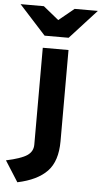

<svg xmlns="http://www.w3.org/2000/svg" viewBox="-128 -770 542 1022"><g transform="rotate(5 143.0 -259.0)"><path d="M5 214 -65.5 103Q14 86 45.8 64.8Q77.5 43.5 77.5 6.5V-511H215V-24Q215 83 163 137.2Q111 191.5 5 214ZM81.5 -576 -60.5 -732H64L146.5 -665L228.5 -732H352.5L210 -576Z"/></g></svg>

Font: Overpass ExtraBold
Style: Regular
Weight: 800
Designer: Delve Withrington, Dave Bailey, Thomas Jockin
Foundry: Delve Fonts LLC
Version: Version 4.000; ttfautohint (v1.8.3)